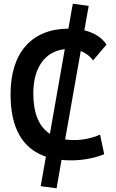

<svg xmlns="http://www.w3.org/2000/svg" viewBox="-20 -858 626 1039"><path d="M286.1 161.1 313 7.3C329.6 8.8 347.2 9.8 365.2 9.8C426.8 9.8 486.3 -1 543.9 -23.4L521.5 -129.4C475.6 -109.9 429.7 -100.1 381.8 -100.1C364.3 -100.1 348.1 -101.1 332.5 -103.5L417 -582C443.8 -571.3 466.8 -554.2 483.9 -531.2L556.2 -616.7C532.2 -654.3 490.2 -680.7 436.5 -693.8L460 -826.2L374 -837.9L350.1 -703.1C150.4 -701.7 37.1 -572.3 37.1 -347.7C37.1 -166 101.1 -53.2 228.5 -10.3L200.2 149.4ZM250 -133.8C190.4 -172.4 160.2 -245.6 160.2 -352.5C160.2 -495.6 226.6 -581.1 330.6 -591.8Z"/></svg>

Font: Cascadia Code PL SemiBold
Style: Regular
Weight: 600
Monospace: yes
Designer: Aaron Bell
Foundry: Saja Typeworks
Version: Version 2404.023